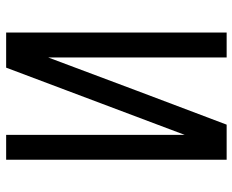

<svg xmlns="http://www.w3.org/2000/svg" viewBox="-88 -688 775 640"><g transform="rotate(90 300.0 -367.5)"><path d="M88 0V-735H171V-140L282 -436L395 -735H512V0H429V-595L205 0Z"/></g></svg>

Font: Iosevka Aile
Style: Regular
Weight: 400
Designer: Belleve Invis
Foundry: Belleve Invis
Version: Version 28.0.1; ttfautohint (v1.8.4)